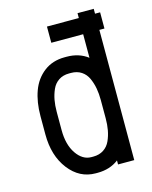

<svg xmlns="http://www.w3.org/2000/svg" viewBox="-107 -755 664 838"><g transform="rotate(-15 225.0 -336.0)"><path d="M125.5 -291.5V-208.5Q125.5 -142.6 153.3 -101.8Q181.2 -61 220.7 -61H229.5Q256.8 -61 276.4 -74Q295.9 -86.9 305.9 -109.1Q315.9 -131.3 320.3 -155.8Q324.7 -180.2 324.7 -208.5V-291.5Q324.7 -319.8 320.3 -344Q315.9 -368.2 305.9 -390.6Q295.9 -413.1 276.4 -426Q256.8 -439 229.5 -439H220.7Q193.4 -439 173.8 -426Q154.3 -413.1 144.3 -390.6Q134.3 -368.2 129.9 -344Q125.5 -319.8 125.5 -291.5ZM220.7 -512.2H229.5Q285.2 -512.2 324.7 -481.9V-588.4H180.7V-661.6H324.7V-683.6H397.9V-661.6H420.9V-588.4H397.9V0H324.7V-18.1Q285.2 12.2 229.5 12.2H220.7Q148.4 12.2 100.3 -50Q52.2 -112.3 52.2 -208.5V-291.5Q52.2 -355 70.1 -403.8Q87.9 -452.6 126.7 -482.4Q165.5 -512.2 220.7 -512.2Z"/></g></svg>

Font: Anka/Coder Narrow
Style: Regular
Weight: 400
Width: 3
Monospace: yes
Version: Version 001.100